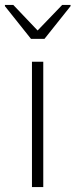

<svg xmlns="http://www.w3.org/2000/svg" viewBox="-33 -761 307 781"><path d="M97 0V-510H143V0ZM93 -603 -13 -736V-741H21L120 -637L220 -741H254V-736L148 -603Z"/></svg>

Font: Saira Thin ExtraLight
Style: Regular
Weight: 250
Version: Version 1.101